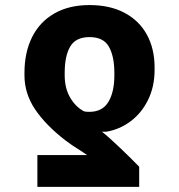

<svg xmlns="http://www.w3.org/2000/svg" viewBox="-20 -557 702 755"><path d="M127 177.7V52.7H322.3Q318.8 49.8 311.8 45.4Q304.7 41 297.9 36.1Q260.7 13.2 237.3 -4.9Q160.2 -64.5 118.2 -126.7Q76.2 -189 76.2 -260.7V-270.5Q76.2 -350.6 106 -410.6Q135.7 -470.7 193.4 -503.9Q251 -537.1 332 -537.1Q412.1 -537.1 469.7 -506.6Q527.3 -476.1 557.6 -420.7Q587.9 -365.2 587.9 -292V-282.2Q587.9 -216.8 562.5 -164.8Q537.1 -112.8 493.9 -80.3Q450.7 -47.9 398.4 -39.1H380.9Q408.2 -17.6 453.4 25.6Q498.5 68.8 527.3 98.6V177.7ZM332 -411.1Q278.3 -411.1 256.3 -374.3Q234.4 -337.4 234.4 -270.5V-260.7Q234.4 -210.9 255.1 -174.6Q275.9 -138.2 308.6 -120.1Q313 -118.2 318.8 -117.7Q324.7 -117.2 331.1 -117.2Q382.8 -117.2 406.2 -156.2Q429.7 -195.3 429.7 -260.7V-270.5Q429.7 -335 408.4 -373Q387.2 -411.1 332 -411.1Z"/></svg>

Font: Pretendard GOV ExtraBold
Style: Regular
Weight: 800
Designer: Base glyphs from Inter by Rasmus Andersson; Hangeul glyphs from Noto Sans CJK(Source Han Sans) by Jang Soo-young and Kan
Foundry: Kil Hyung-jin
Version: Version 1.309